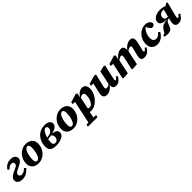

<svg xmlns="http://www.w3.org/2000/svg" viewBox="511 -2376 4454 4454"><g transform="rotate(-45 2738.0 -148.5)"><path d="M169 15Q99 15 55.5 -16Q12 -47 12 -101Q12 -129 23 -152Q34 -175 56.5 -195Q79 -215 113 -234Q147 -253 194 -273Q232 -289 255.5 -302.5Q279 -316 290 -332Q301 -348 301 -370Q301 -397 285 -413Q269 -429 238 -429Q204 -429 174 -411Q144 -393 114 -360L77 -396Q101 -430 131 -457Q161 -484 201 -500Q241 -516 294 -516Q371 -516 410.5 -482Q450 -448 450 -400Q450 -374 439.5 -353.5Q429 -333 407.5 -314.5Q386 -296 352 -278Q318 -260 272 -239Q234 -222 210.5 -206Q187 -190 176 -173Q165 -156 165 -136Q165 -107 184 -91Q203 -75 236 -75Q271 -75 306 -94Q341 -113 376 -149L414 -112Q364 -52 303.5 -18.5Q243 15 169 15Z M697 16Q635 16 587 -6.5Q539 -29 511 -73.5Q483 -118 483 -185Q483 -248 506 -307.5Q529 -367 571 -414Q613 -461 670.5 -488.5Q728 -516 796 -516Q859 -516 906.5 -493.5Q954 -471 982 -426.5Q1010 -382 1010 -315Q1010 -253 987 -193Q964 -133 922 -86.5Q880 -40 823 -12Q766 16 697 16ZM711 -48Q733 -48 753 -65.5Q773 -83 789 -113Q805 -143 816.5 -182Q828 -221 834 -263.5Q840 -306 840 -349Q840 -407 824.5 -429.5Q809 -452 782 -452Q759 -452 739.5 -434.5Q720 -417 704 -387Q688 -357 676.5 -318Q665 -279 659 -237Q653 -195 653 -154Q653 -93 669 -70.5Q685 -48 711 -48Z M1277 16Q1205 16 1160 -2.5Q1115 -21 1094.5 -59Q1074 -97 1074 -156Q1074 -206 1086 -252.5Q1098 -299 1119.5 -339Q1141 -379 1167 -410Q1209 -459 1273.5 -487.5Q1338 -516 1415 -516Q1501 -516 1544 -483Q1587 -450 1587 -400Q1587 -362 1562 -332Q1537 -302 1488.5 -280Q1440 -258 1370.5 -243.5Q1301 -229 1211 -222V-263Q1278 -267 1322 -278Q1366 -289 1391 -306.5Q1416 -324 1427 -347.5Q1438 -371 1438 -399Q1438 -425 1426 -440.5Q1414 -456 1390 -456Q1363 -456 1341 -435.5Q1319 -415 1298 -375Q1287 -355 1276 -327.5Q1265 -300 1255.5 -268Q1246 -236 1240.5 -202Q1235 -168 1235 -135Q1235 -102 1242.5 -82Q1250 -62 1265 -53.5Q1280 -45 1301 -45Q1329 -45 1351 -58Q1373 -71 1385 -93.5Q1397 -116 1397 -145Q1397 -170 1390.5 -189Q1384 -208 1372 -222Q1360 -236 1342 -245L1368 -267L1371 -252Q1426 -250 1466.5 -239Q1507 -228 1529.5 -205Q1552 -182 1552 -143Q1552 -96 1516.5 -60.5Q1481 -25 1419 -4.5Q1357 16 1277 16Z M1837 16Q1775 16 1727 -6.5Q1679 -29 1651 -73.5Q1623 -118 1623 -185Q1623 -248 1646 -307.5Q1669 -367 1711 -414Q1753 -461 1810.5 -488.5Q1868 -516 1936 -516Q1999 -516 2046.5 -493.5Q2094 -471 2122 -426.5Q2150 -382 2150 -315Q2150 -253 2127 -193Q2104 -133 2062 -86.5Q2020 -40 1963 -12Q1906 16 1837 16ZM1851 -48Q1873 -48 1893 -65.5Q1913 -83 1929 -113Q1945 -143 1956.5 -182Q1968 -221 1974 -263.5Q1980 -306 1980 -349Q1980 -407 1964.5 -429.5Q1949 -452 1922 -452Q1899 -452 1879.5 -434.5Q1860 -417 1844 -387Q1828 -357 1816.5 -318Q1805 -279 1799 -237Q1793 -195 1793 -154Q1793 -93 1809 -70.5Q1825 -48 1851 -48Z M2102 223 2113 166 2228 156H2293L2428 166L2416 223ZM2167 223 2302 -421 2357 -389 2221 -400 2230 -453 2434 -514 2474 -500 2454 -383 2462 -380 2392 -42 2381 -33Q2372 13 2363.5 56Q2355 99 2347.5 140.5Q2340 182 2332 223ZM2425 16Q2388 16 2360 6Q2332 -4 2306 -22L2349 -126Q2373 -96 2397 -80.5Q2421 -65 2449 -65Q2464 -65 2479 -70Q2494 -75 2508.5 -87Q2523 -99 2536 -118Q2555 -142 2568.5 -174.5Q2582 -207 2589 -242.5Q2596 -278 2596 -310Q2596 -359 2581 -378.5Q2566 -398 2537 -398Q2521 -398 2504 -392Q2487 -386 2470 -375Q2453 -364 2437 -348V-392H2458Q2478 -427 2506.5 -455Q2535 -483 2569.5 -499.5Q2604 -516 2643 -516Q2678 -516 2705.5 -499.5Q2733 -483 2748.5 -450.5Q2764 -418 2764 -368Q2764 -310 2744 -254Q2724 -198 2690.5 -149.5Q2657 -101 2613.5 -63.5Q2570 -26 2521.5 -5Q2473 16 2425 16Z M2938 16Q2905 16 2882 3Q2859 -10 2847 -31.5Q2835 -53 2835 -80Q2835 -108 2839.5 -134Q2844 -160 2850 -184L2907 -424L2946 -392L2823 -401L2833 -453L3045 -514L3092 -500L3022 -206Q3019 -193 3016.5 -181.5Q3014 -170 3012 -160.5Q3010 -151 3010 -141Q3010 -122 3021 -111.5Q3032 -101 3049 -101Q3067 -101 3084.5 -107Q3102 -113 3122 -126.5Q3142 -140 3165 -160L3175 -112H3147Q3118 -72 3085.5 -43.5Q3053 -15 3016.5 0.5Q2980 16 2938 16ZM3239 16Q3190 16 3165.5 -10.5Q3141 -37 3141 -88Q3141 -97 3142.5 -105.5Q3144 -114 3145 -124H3138L3183 -334Q3190 -372 3197.5 -407.5Q3205 -443 3212 -481L3355 -514L3388 -500L3313 -165Q3310 -148 3307 -133Q3304 -118 3304 -108Q3304 -97 3309 -91Q3314 -85 3324 -85Q3338 -85 3351 -99Q3364 -113 3385 -143L3425 -118Q3406 -84 3380 -53.5Q3354 -23 3320 -3.5Q3286 16 3239 16Z M3494 11 3464 -2 3553 -422 3608 -389 3471 -400 3481 -453 3687 -514 3725 -500 3702 -363 3710 -364 3680 -227Q3668 -171 3656.5 -114Q3645 -57 3633 0ZM3792 11 3762 -2 3825 -291Q3830 -316 3833 -333.5Q3836 -351 3836 -365Q3836 -381 3827.5 -389Q3819 -397 3804 -397Q3788 -397 3770 -390Q3752 -383 3731 -368Q3710 -353 3685 -330L3681 -383H3703Q3733 -421 3766.5 -451Q3800 -481 3837 -498.5Q3874 -516 3912 -516Q3958 -516 3981.5 -491Q4005 -466 4005 -420Q4005 -399 4003 -387Q4001 -375 3998 -361H4009L3979 -226Q3968 -170 3956 -113.5Q3944 -57 3932 0ZM4171 16Q4119 16 4095.5 -7Q4072 -30 4072 -68Q4072 -95 4078 -121.5Q4084 -148 4090 -170L4121 -296Q4127 -320 4130.5 -336.5Q4134 -353 4134 -366Q4134 -381 4125 -389Q4116 -397 4100 -397Q4084 -397 4065.5 -390Q4047 -383 4026 -367.5Q4005 -352 3980 -328L3976 -382H3999Q4030 -423 4065 -453Q4100 -483 4138 -499.5Q4176 -516 4216 -516Q4262 -516 4286 -490.5Q4310 -465 4310 -419Q4310 -394 4306 -371Q4302 -348 4296 -324L4256 -161Q4252 -145 4249 -131.5Q4246 -118 4246 -108Q4246 -97 4250.5 -91Q4255 -85 4265 -85Q4279 -85 4292.5 -98.5Q4306 -112 4328 -143L4367 -118Q4348 -85 4320.5 -54Q4293 -23 4256.5 -3.5Q4220 16 4171 16Z M4597 16Q4537 16 4494.5 -8.5Q4452 -33 4429 -77.5Q4406 -122 4406 -184Q4406 -251 4429 -310Q4452 -369 4493.5 -415.5Q4535 -462 4591.5 -489Q4648 -516 4714 -516Q4753 -516 4784 -504Q4815 -492 4837 -471Q4859 -450 4868 -420Q4866 -391 4847.5 -369Q4829 -347 4794 -347Q4768 -347 4750 -363.5Q4732 -380 4714 -413L4676 -486H4730V-473H4698Q4673 -461 4650.5 -435.5Q4628 -410 4610 -375.5Q4592 -341 4582 -300.5Q4572 -260 4572 -218Q4572 -154 4600 -126Q4628 -98 4672 -98Q4695 -98 4717 -107.5Q4739 -117 4760.5 -135Q4782 -153 4803 -178L4845 -147Q4829 -119 4805.5 -90Q4782 -61 4751 -37.5Q4720 -14 4681.5 1Q4643 16 4597 16Z M4830 0 4841 -45 4928 -57 4874 -27Q4889 -55 4904 -81Q4919 -107 4935.5 -131Q4952 -155 4972 -176Q4992 -196 5016.5 -207.5Q5041 -219 5075 -226.5Q5109 -234 5158 -241V-246Q5091 -241 5046 -253.5Q5001 -266 4979 -292Q4957 -318 4957 -354Q4958 -398 4986.5 -434Q5015 -470 5067 -492Q5119 -514 5189 -514Q5251 -514 5289.5 -505Q5328 -496 5359 -484L5403 -520L5448 -513L5362 -176Q5359 -163 5356 -150.5Q5353 -138 5351.5 -127.5Q5350 -117 5350 -109Q5350 -97 5356 -91Q5362 -85 5372 -85Q5386 -85 5398.5 -99Q5411 -113 5433 -144L5472 -118Q5454 -87 5429 -56Q5404 -25 5370 -4.5Q5336 16 5288 16Q5236 16 5210 -10Q5184 -36 5184 -85Q5184 -100 5186.5 -118Q5189 -136 5192.5 -155.5Q5196 -175 5202 -197L5235 -325Q5245 -364 5255 -403.5Q5265 -443 5275 -482L5298 -448Q5285 -451 5271 -454Q5257 -457 5236 -457Q5203 -457 5175.5 -444Q5148 -431 5131.5 -406.5Q5115 -382 5115 -346Q5115 -310 5134.5 -290Q5154 -270 5199 -270Q5222 -270 5240 -274Q5258 -278 5276 -282L5268 -243L5206 -230Q5183 -225 5166 -217Q5149 -209 5137 -196Q5125 -183 5117 -163Q5107 -139 5097 -115Q5087 -91 5077 -67Q5065 -37 5046 -19.5Q5027 -2 4999 6Q4971 14 4933 14Q4903 14 4874 9.5Q4845 5 4830 0Z"/></g></svg>

Font: Source Serif 4 ExtraBold
Style: Italic
Weight: 800
Italic angle: -12°
Designer: Frank Grießhammer
Foundry: Adobe Systems Incorporated
Version: Version 4.004;hotconv 1.0.116;makeotfexe 2.5.65601